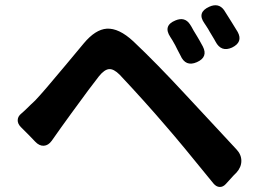

<svg xmlns="http://www.w3.org/2000/svg" viewBox="-20 -749 1020 743"><path d="M806 -39Q678 -197 622 -261Q539 -358 443 -460Q420 -483 402 -481.5Q384 -480 363 -454Q335 -419 255 -309Q227 -270 216 -255Q208 -244 192 -221Q184 -210 180 -204Q167 -186 149.5 -185Q132 -184 116 -201L93 -225L61 -257Q48 -270 48.5 -284.5Q49 -299 63 -310Q75 -320 99 -344Q110 -354 116 -360Q145 -390 234 -497Q281 -554 304 -581Q349 -635 393 -638Q440 -641 496 -589Q585 -505 696 -385Q730 -349 817 -255Q870 -198 895 -171Q914 -151 914 -126.5Q914 -102 895 -81L883 -69L854 -37Q843 -25 830 -25.5Q817 -26 806 -39ZM678 -535Q674 -542 667 -556Q661 -568 658 -574Q646 -596 639 -606Q610 -650 659 -670Q695 -685 715 -655Q720 -648 729 -631Q738 -616 743 -608Q751 -595 765 -569Q786 -528 742 -508.5Q698 -489 678 -535ZM814 -588Q812 -591 809 -597Q797 -618 791 -627Q787 -635 777 -650Q773 -656 771 -659Q741 -701 790 -723Q826 -739 847 -710Q856 -696 876 -664Q879 -660 884 -651Q895 -634 900 -625Q921 -586 878 -565Q836 -546 814 -588Z"/></svg>

Font: GenSenRounded2 TW B
Style: Regular
Weight: 700
Version: Version 2.000;PS 2;hotconv 16.6.51;makeotf.lib2.5.65220 DEVE